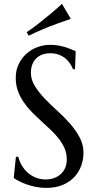

<svg xmlns="http://www.w3.org/2000/svg" viewBox="-20 -941 495 977"><path d="M361.8 -588.9H351.1Q347.2 -600.1 338.6 -614.3Q330.1 -628.4 316.2 -640.9Q302.2 -653.3 282.5 -661.6Q262.7 -669.9 235.8 -669.9Q211.9 -669.9 193.4 -662.6Q174.8 -655.3 162.4 -642.1Q149.9 -628.9 143.6 -610.8Q137.2 -592.8 137.2 -570.8Q137.2 -535.6 157 -503.7Q176.8 -471.7 206.5 -440.4Q236.3 -409.2 271 -377.9Q305.7 -346.7 335.4 -313Q365.2 -279.3 385 -242.4Q404.8 -205.6 404.8 -163.1Q404.8 -131.3 393.8 -99.4Q382.8 -67.4 359.9 -42Q336.9 -16.6 300.8 -0.7Q264.6 15.1 214.8 15.1Q187 15.1 161.9 10Q136.7 4.9 115.5 -2.7Q94.2 -10.3 77.4 -19Q60.5 -27.8 49.8 -35.2L61 -143.1H73.2Q78.6 -120.1 90.8 -99.4Q103 -78.6 120.8 -62.7Q138.7 -46.9 161.6 -37.4Q184.6 -27.8 211.9 -27.8Q236.8 -27.8 256.6 -35.4Q276.4 -43 290.5 -56.4Q304.7 -69.8 312.3 -88.4Q319.8 -106.9 319.8 -128.9Q319.8 -159.7 308.6 -185.8Q297.4 -211.9 279.1 -235.4Q260.7 -258.8 237.5 -280.8Q214.4 -302.7 189.9 -325Q165.5 -347.2 142.3 -370.6Q119.1 -394 100.8 -420.7Q82.5 -447.3 71.3 -477.8Q60.1 -508.3 60.1 -544.9Q60.1 -583.5 75 -614.5Q89.8 -645.5 114.5 -667.5Q139.2 -689.5 170.4 -701.2Q201.7 -712.9 234.9 -712.9Q259.3 -712.9 279.8 -709Q300.3 -705.1 316.7 -699.7Q333 -694.3 345.2 -689Q357.4 -683.6 365.2 -680.2ZM340.3 -845.2Q304.2 -833 267.1 -819.3Q251 -813.5 233.4 -806.6Q215.8 -799.8 197.8 -792Q179.7 -784.2 161.4 -776.1Q143.1 -768.1 126.5 -759.3L115.7 -777.3Q147.5 -798.3 179 -823.2Q210.4 -848.1 236.8 -870.1Q267.1 -895.5 295.4 -921.4Z"/></svg>

Font: Marcellus
Style: Regular
Weight: 400
Designer: Astigmatic (AOETI)
Foundry: Astigmatic (AOETI)
Version: Version 1.000